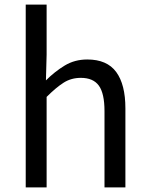

<svg xmlns="http://www.w3.org/2000/svg" viewBox="-20 -816 647 836"><path d="M92 0V-796H183V-578L180 -466Q218 -504 261.5 -530.5Q305 -557 360 -557Q446 -557 486 -502.5Q526 -448 526 -344V0H435V-332Q435 -409 410.5 -443Q386 -477 332 -477Q290 -477 257 -456Q224 -435 183 -394V0Z"/></svg>

Font: Source Han Sans SC
Style: Regular
Weight: 400
Designer: Ryoko NISHIZUKA 西塚涼子 (kana, bopomofo & ideographs); Paul D. Hunt (Latin, Greek & Cyrillic); Sandoll Communications 산돌커뮤니
Foundry: Adobe
Version: Version 2.002;hotconv 1.0.116;makeotfexe 2.5.65601; ttfautoh